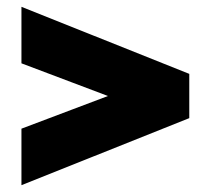

<svg xmlns="http://www.w3.org/2000/svg" viewBox="-20 -617 619 564"><path d="M43 -431V-597L536 -400V-270L43 -73V-239L403 -375V-295Z"/></svg>

Font: Outfit Thin Black
Style: Regular
Weight: 900
Version: Version 1.100;gftools[0.9.27]